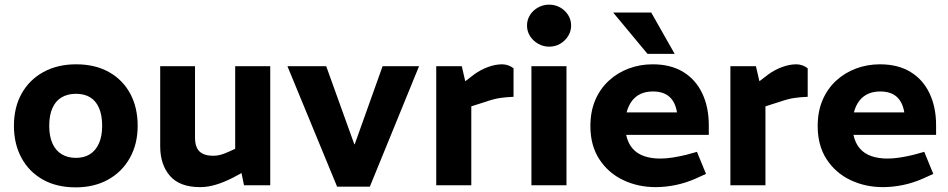

<svg xmlns="http://www.w3.org/2000/svg" viewBox="-20 -798 4082 827"><path d="M306 9Q224 9 164.5 -24.5Q105 -58 72.5 -118Q40 -178 40 -256Q40 -336 73.5 -395.5Q107 -455 167.5 -488Q228 -521 308 -521Q390 -521 449.5 -487.5Q509 -454 541 -394.5Q573 -335 573 -256Q573 -178 539.5 -118Q506 -58 446 -24.5Q386 9 306 9ZM307 -118Q342 -118 367 -133.5Q392 -149 406 -180Q420 -211 420 -256Q420 -302 406.5 -333Q393 -364 368 -379Q343 -394 307 -394Q272 -394 246 -379Q220 -364 206 -333Q192 -302 192 -256Q192 -211 206 -180Q220 -149 246 -133.5Q272 -118 307 -118Z M842 8Q754 8 712 -40.5Q670 -89 670 -168V-513H820V-206Q820 -164 839.5 -145.5Q859 -127 899 -127Q916 -127 931 -131.5Q946 -136 962 -143L993 -157V-513H1144V0H1031L1013 -88L1043 -65L984 -33Q947 -14 911.5 -3Q876 8 842 8Z M1432 6 1218 -513H1385L1506 -177H1508L1628 -513H1785L1573 6Z M1859 0V-513H1969L1984 -448L2023 -478Q2051 -498 2082.5 -509.5Q2114 -521 2143 -521Q2155 -521 2167.5 -517Q2180 -513 2192 -504V-381Q2162 -380 2134.5 -376Q2107 -372 2073 -360L2010 -340V0Z M2269 0V-513H2420V0ZM2345 -597Q2320 -597 2298 -609.5Q2276 -622 2263 -642.5Q2250 -663 2250 -688Q2250 -713 2263 -733.5Q2276 -754 2298 -766Q2320 -778 2345 -778Q2371 -778 2392.5 -766Q2414 -754 2427 -733.5Q2440 -713 2440 -688Q2440 -663 2427 -642.5Q2414 -622 2393 -609.5Q2372 -597 2345 -597Z M2804 8Q2728 8 2664 -22.5Q2600 -53 2561.5 -112Q2523 -171 2523 -255Q2523 -318 2544 -367Q2565 -416 2602.5 -450.5Q2640 -485 2688.5 -503Q2737 -521 2791 -521Q2869 -521 2923 -488Q2977 -455 3005 -395.5Q3033 -336 3033 -259V-217H2677Q2685 -181 2704.5 -158.5Q2724 -136 2754.5 -125.5Q2785 -115 2824 -115Q2849 -115 2877.5 -119.5Q2906 -124 2935 -131L2982 -144L3021 -49L2977 -29Q2934 -10 2890 -1Q2846 8 2804 8ZM2679 -314H2896Q2889 -358 2863.5 -381Q2838 -404 2792 -404Q2763 -404 2740.5 -394Q2718 -384 2702.5 -364Q2687 -344 2679 -314ZM2769 -566 2621 -744H2785L2886 -566Z M3126 0V-513H3236L3251 -448L3290 -478Q3318 -498 3349.5 -509.5Q3381 -521 3410 -521Q3422 -521 3434.5 -517Q3447 -513 3459 -504V-381Q3429 -380 3401.5 -376Q3374 -372 3340 -360L3277 -340V0Z M3783 8Q3707 8 3643 -22.5Q3579 -53 3540.5 -112Q3502 -171 3502 -255Q3502 -318 3523 -367Q3544 -416 3581.5 -450.5Q3619 -485 3667.5 -503Q3716 -521 3770 -521Q3848 -521 3902 -488Q3956 -455 3984 -395.5Q4012 -336 4012 -259V-217H3656Q3664 -181 3683.5 -158.5Q3703 -136 3733.5 -125.5Q3764 -115 3803 -115Q3828 -115 3856.5 -119.5Q3885 -124 3914 -131L3961 -144L4000 -49L3956 -29Q3913 -10 3869 -1Q3825 8 3783 8ZM3658 -314H3875Q3868 -358 3842.5 -381Q3817 -404 3771 -404Q3742 -404 3719.5 -394Q3697 -384 3681.5 -364Q3666 -344 3658 -314Z"/></svg>

Font: REM Medium SemiBold
Style: Regular
Weight: 600
Version: Version 1.005;gftools[0.9.28]